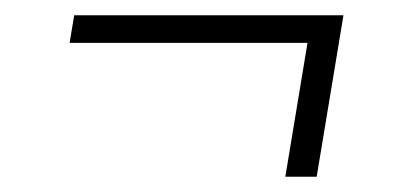

<svg xmlns="http://www.w3.org/2000/svg" viewBox="-20 -378 540 251"><path d="M353 -147 382 -322H71L77 -358H429L394 -147Z"/></svg>

Font: Iosevka Slab Extralight
Style: Italic
Weight: 200
Italic angle: -9°
Monospace: yes
Designer: Belleve Invis
Foundry: Belleve Invis
Version: Version 11.1.1; ttfautohint (v1.8.3)